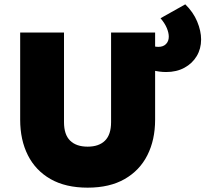

<svg xmlns="http://www.w3.org/2000/svg" viewBox="-20 -850 947 885"><path d="M384 15Q282.5 15 213.2 -24.5Q144 -64 108.5 -134.5Q73 -205 73 -298V-700H275V-287Q275 -229.5 303.2 -201.8Q331.5 -174 384 -174Q436 -174 464 -201.8Q492 -229.5 492 -287V-700H695V-298Q695 -205.5 659.5 -135Q624 -64.5 554.8 -24.8Q485.5 15 384 15ZM746 -518Q714.5 -518 681.8 -526.5Q649 -535 615 -546V-662Q644.5 -651 668 -642.5Q691.5 -634 710 -634Q732.5 -634 745.2 -647Q758 -660 758 -681Q758 -698.5 749.2 -720Q740.5 -741.5 720 -766L834 -830Q871 -794 889 -750.5Q907 -707 907 -668Q907 -625.5 886.8 -591.5Q866.5 -557.5 830.2 -537.8Q794 -518 746 -518Z"/></svg>

Font: Geologica Black
Style: Regular
Weight: 900
Designer: Sindre Bremnes, Frode Helland
Foundry: Monokrom Skriftforlag AS
Version: Version 1.010;gftools[0.9.28]